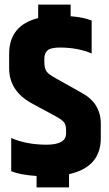

<svg xmlns="http://www.w3.org/2000/svg" viewBox="-20 -767 479 840"><path d="M421 -225V-163Q421 -36 282 -5V53H140V3Q68 -2 29 -18V-163Q97 -134 183 -134Q269 -134 269 -183V-198Q269 -221 259.5 -232.5Q250 -244 224 -258L117 -316Q20 -370 20 -468V-531Q20 -656 147 -688V-747H289V-696Q349 -691 381 -677V-533Q320 -559 242 -559Q202 -559 188 -546.5Q174 -534 174 -511V-496Q174 -468 183.5 -454.5Q193 -441 225 -424L339 -360Q421 -315 421 -225Z"/></svg>

Font: Khand
Style: Bold
Weight: 700
Designer: Devanagari: Sanchit Sawaria, Jyotish Sonowal; Latin: Satya Rajpurohit
Foundry: Indian Type Foundry
Version: Version 1.101;PS 1.0;hotconv 1.0.78;makeotf.lib2.5.61930; tt